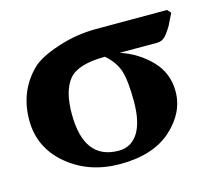

<svg xmlns="http://www.w3.org/2000/svg" viewBox="-73 -527 715 628"><g transform="rotate(-15 285.0 -212.5)"><path d="M480 -340.8H354Q414.1 -320.8 456.1 -277.3Q498 -233.9 498 -171.9Q498 -100.1 436 -44.4Q374 11.2 262.2 11.2Q157.2 11.2 84.2 -49.8Q11.2 -110.8 11.2 -204.1Q11.2 -301.3 76.2 -366.2Q103 -393.1 168 -414.6Q232.9 -436 298.8 -436H540L550.8 -423.8Q547.9 -418.9 540.5 -403.1Q533.2 -387.2 528.6 -379.6Q523.9 -372.1 515.9 -361.1Q507.8 -350.1 499.5 -345.5Q491.2 -340.8 480 -340.8ZM269 -32.2Q311 -32.2 334.5 -68.6Q357.9 -105 357.9 -175Q357.9 -245.1 347.4 -278.6Q336.9 -312 304.2 -340.8Q213.4 -340.8 182.1 -304Q150.9 -267.1 150.9 -188Q150.9 -32.2 269 -32.2Z"/></g></svg>

Font: Linux Biolinum O
Style: Bold
Weight: 700
Designer: Philipp H. Poll
Foundry: Philipp H. Poll
Version: Version 1.3.2